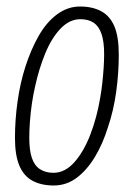

<svg xmlns="http://www.w3.org/2000/svg" viewBox="-20 -558 412 590"><path d="M145 12Q107 12 80 -2.5Q53 -17 39.5 -49Q26 -81 26 -134Q26 -190 34 -246.5Q42 -303 58 -353Q75 -406 99 -448Q123 -490 155.5 -514Q188 -538 226 -538Q264 -538 291 -523.5Q318 -509 331.5 -477Q345 -445 345 -390Q345 -333 337 -275.5Q329 -218 312 -168Q296 -116 271.5 -75.5Q247 -35 215.5 -11.5Q184 12 145 12ZM144 -27Q180 -27 209 -60Q238 -93 258 -145.5Q278 -198 288 -258Q292 -281 294.5 -304Q297 -327 298.5 -349.5Q300 -372 300 -392Q300 -430 292 -453.5Q284 -477 268 -488Q252 -499 227 -499Q194 -499 166.5 -470.5Q139 -442 119.5 -395Q100 -348 88 -293Q82 -267 78 -239.5Q74 -212 72 -185Q70 -158 70 -134Q70 -96 78 -72.5Q86 -49 103 -38Q120 -27 144 -27Z"/></svg>

Font: Archivo ExtraCondensed Thin
Style: Italic
Weight: 250
Width: 2
Italic angle: -10°
Designer: Hector Gatti
Foundry: Omnibus-Type
Version: Version 2.001